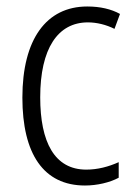

<svg xmlns="http://www.w3.org/2000/svg" viewBox="-20 -628 414 592"><path d="M242 -56C279 -56 318 -65 346 -80V-128C315 -114 281 -105 246 -105C148 -105 104 -190 104 -328C104 -478 158 -559 251 -559C278 -559 307 -552 333 -539L350 -585C323 -600 289 -608 249 -608C123 -608 49 -507 49 -327C49 -154 114 -56 242 -56Z"/></svg>

Font: Noto Sans Malayalam UI Condensed Light
Style: Regular
Weight: 300
Width: 3
Designer: Jelle Bosma - Monotype Design Team
Foundry: Monotype Imaging Inc.
Version: Version 2.104